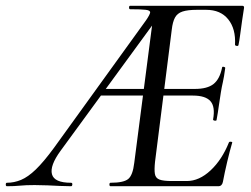

<svg xmlns="http://www.w3.org/2000/svg" viewBox="-80 -645 870 665"><path d="M-56 0Q-60 0 -60 -6Q-60 -12 -56 -12Q-31 -12 -7 -22Q17 -32 44 -58Q71 -84 107 -133L426 -575Q439 -594 440 -601.5Q441 -609 425 -611Q409 -613 371 -613Q367 -613 367 -619Q367 -625 371 -625H759Q767 -625 765 -616Q762 -598 758.5 -573.5Q755 -549 752 -526Q749 -503 746 -489Q745 -485 739.5 -486Q734 -487 734 -490Q737 -545 710.5 -578Q684 -611 634 -611H602Q570 -611 552 -605Q534 -599 526 -584Q518 -569 515 -543L457 -85Q454 -57 456.5 -42.5Q459 -28 472.5 -23Q486 -18 515 -18H567Q610 -18 649.5 -55Q689 -92 713 -152Q715 -155 720.5 -154Q726 -153 724 -150Q716 -123 707 -85Q698 -47 692 -15Q689 0 676 0H303Q299 0 299 -6Q299 -12 303 -12Q348 -12 364 -25Q380 -38 385 -81L454 -613L480 -602L130 -123Q92 -71 100 -41.5Q108 -12 166 -12Q171 -12 170.5 -6Q170 0 166 0Q148 0 127.5 -1Q107 -2 85 -3Q63 -4 40 -4Q9 -4 -10.5 -2Q-30 0 -56 0ZM264 -314 282 -337H467L470 -314ZM670 -229Q669 -226 663.5 -227Q658 -228 658 -231Q666 -275 649 -294.5Q632 -314 588 -314H448L451 -337H595Q638 -337 659.5 -354Q681 -371 689 -410Q689 -415 695 -413.5Q701 -412 700 -409Q696 -378 692 -361Q688 -344 685 -325Q681 -302 678 -279Q675 -256 670 -229Z"/></svg>

Font: Cormorant Infant Light Medium
Style: Italic
Weight: 500
Italic angle: -10°
Version: Version 4.001